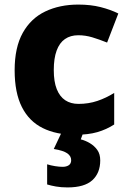

<svg xmlns="http://www.w3.org/2000/svg" viewBox="-20 -579 566 839"><path d="M308 10Q226 10 166.5 -19.5Q107 -49 75.5 -111.5Q44 -174 44 -272Q44 -372 79.5 -435.5Q115 -499 178 -529Q241 -559 322 -559Q376 -559 419.5 -548Q463 -537 497 -520L448 -393Q413 -407 383 -416Q353 -425 322 -425Q288 -425 264 -408.5Q240 -392 227.5 -358Q215 -324 215 -273Q215 -222 228 -189.5Q241 -157 265 -141Q289 -125 323 -125Q367 -125 405.5 -138Q444 -151 479 -173V-35Q445 -13 405 -1.5Q365 10 308 10ZM418 122Q418 177 383.5 208.5Q349 240 275 240Q247 240 224.5 236Q202 232 186 227V139Q202 144 220.5 147Q239 150 254 150Q270 150 280.5 143Q291 136 291 121Q291 103 274 91Q257 79 215 72L249 0H344L333 30Q353 35 372.5 46.5Q392 58 405 76Q418 94 418 122Z"/></svg>

Font: Noto Sans Armenian ExtraBold
Style: Regular
Weight: 800
Version: Version 2.007